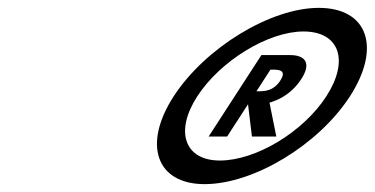

<svg xmlns="http://www.w3.org/2000/svg" viewBox="-20 -860 953 488"><path d="M421.3 -615C341.7 -492 377.9 -392 499.9 -392C624.9 -392 789.7 -492 869.3 -615C949.7 -739 915.1 -840 790.1 -840C668.1 -840 501.7 -739 421.3 -615ZM481.3 -615C540.3 -706 662.2 -780 751.2 -780C843.2 -780 868.3 -706 809.3 -615C751.1 -525 630.8 -452 538.8 -452C449.8 -452 423.1 -525 481.3 -615ZM644.4 -720 510.3 -513H557.3L610.4 -595L620.3 -513H682.3L665 -599C695.8 -608 725.1 -627 745.8 -659C771.8 -699 756.4 -720 717.4 -720ZM631.8 -628 667.4 -683H673.4C690.4 -683 709.1 -681 692.3 -655C676.1 -630 654.8 -628 637.8 -628Z"/></svg>

Font: Hussar
Style: BdWodka
Weight: 700
Foundry: Cannot Into Space Fonts
Version: Version 2.00